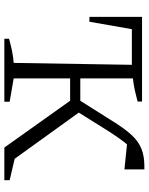

<svg xmlns="http://www.w3.org/2000/svg" viewBox="82 -782 700 905"><g transform="rotate(90 432.5 -330.0)"><path d="M163 0V-22Q191 -30 219.5 -36Q248 -42 277 -44L286 -601H118L83 -401H60V-649H459V-628Q433 -621 406 -615Q379 -609 350 -606V-44L460 -25V0ZM318 -310V-358H483V-310ZM676 0 439 -333 496 -372 751 -18 706 -54 830 -25V0ZM490 -317 439 -332 559 -522Q590 -571 618.5 -601.5Q647 -632 681.5 -646Q716 -660 763 -660Q767 -660 771 -660Q775 -660 779 -660V-566L643 -580L692 -606Q672 -593 651 -566Q630 -539 604 -499Z"/></g></svg>

Font: Piazzolla 24pt Light
Style: Regular
Weight: 300
Designer: Juan Pablo del Peral
Foundry: Huerta Tipografica
Version: Version 2.005